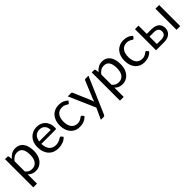

<svg xmlns="http://www.w3.org/2000/svg" viewBox="291 -1801 3258 3258"><g transform="rotate(-45 1920.0 -172.5)"><path d="M155.5 -428Q187.5 -467.5 229.5 -491.5Q271.5 -515.5 325.5 -515.5Q369.5 -515.5 405 -498.8Q440.5 -482 465.5 -449.2Q490.5 -416.5 504 -368Q517.5 -319.5 517.5 -256.5Q517.5 -200.5 502.5 -152.2Q487.5 -104 459.2 -68.8Q431 -33.5 390.2 -13.2Q349.5 7 298.5 7Q252 7 218.8 -8.8Q185.5 -24.5 160 -52.5V171.5H70.5V-506.5H124Q143 -506.5 147.5 -488ZM160 -122Q184.5 -89 213.5 -75.5Q242.5 -62 278.5 -62Q349.5 -62 387.5 -112.5Q425.5 -163 425.5 -256.5Q425.5 -306 416.8 -341.5Q408 -377 391.5 -399.8Q375 -422.5 351 -433Q327 -443.5 296.5 -443.5Q253 -443.5 220.2 -423.5Q187.5 -403.5 160 -367Z M1041.5 -71Q1025 -51 1002 -36.2Q979 -21.5 952.8 -12Q926.5 -2.5 898.5 2.2Q870.5 7 843 7Q790.5 7 746.2 -10.8Q702 -28.5 669.8 -62.8Q637.5 -97 619.5 -147.5Q601.5 -198 601.5 -263.5Q601.5 -316.5 617.8 -362.5Q634 -408.5 664.5 -442.2Q695 -476 739 -495.2Q783 -514.5 838 -514.5Q883.5 -514.5 922.2 -499.2Q961 -484 989.2 -455.2Q1017.5 -426.5 1033.5 -384.2Q1049.5 -342 1049.5 -288Q1049.5 -267 1045 -260Q1040.5 -253 1028 -253H689.5Q691 -205 702.8 -169.5Q714.5 -134 735.5 -110.2Q756.5 -86.5 785.5 -74.8Q814.5 -63 850.5 -63Q884 -63 908.2 -70.8Q932.5 -78.5 950 -87.5Q967.5 -96.5 979.2 -104.2Q991 -112 999.5 -112Q1010.5 -112 1016.5 -103.5ZM969.5 -308.5Q969.5 -339.5 960.8 -365.2Q952 -391 935.2 -409.8Q918.5 -428.5 894.5 -438.8Q870.5 -449 840 -449Q776 -449 738.8 -411.8Q701.5 -374.5 692.5 -308.5Z M1511 -416.5Q1507 -411 1503 -408Q1499 -405 1492 -405Q1484.5 -405 1475.5 -411.2Q1466.5 -417.5 1453.2 -425Q1440 -432.5 1420.8 -438.8Q1401.5 -445 1373.5 -445Q1336 -445 1307.5 -431.8Q1279 -418.5 1259.8 -393.5Q1240.5 -368.5 1230.8 -333Q1221 -297.5 1221 -253.5Q1221 -207.5 1231.5 -171.8Q1242 -136 1261.2 -111.8Q1280.5 -87.5 1307.8 -74.8Q1335 -62 1369 -62Q1401.5 -62 1422.5 -69.8Q1443.5 -77.5 1457.2 -87Q1471 -96.5 1480.2 -104.2Q1489.5 -112 1498.5 -112Q1509.5 -112 1515.5 -103.5L1540.5 -71Q1524 -50.5 1503 -36Q1482 -21.5 1457.8 -11.8Q1433.5 -2 1407 2.5Q1380.5 7 1353 7Q1305.5 7 1264.8 -10.5Q1224 -28 1194 -61.2Q1164 -94.5 1147 -143Q1130 -191.5 1130 -253.5Q1130 -310 1145.8 -358Q1161.5 -406 1191.8 -440.8Q1222 -475.5 1266.2 -495Q1310.5 -514.5 1368 -514.5Q1421.5 -514.5 1462.2 -497.2Q1503 -480 1534.5 -448.5Z M2073 -506.5 1790.5 149.5Q1786 159.5 1779.2 165.5Q1772.5 171.5 1758.5 171.5H1692.5L1785 -29.5L1576 -506.5H1653Q1664.5 -506.5 1671.2 -500.8Q1678 -495 1680.5 -488L1816 -169Q1824 -148 1829.5 -125Q1836.5 -148.5 1844.5 -169.5L1976 -488Q1979 -496 1986.2 -501.2Q1993.5 -506.5 2002.5 -506.5Z M2236.5 -428Q2268.5 -467.5 2310.5 -491.5Q2352.5 -515.5 2406.5 -515.5Q2450.5 -515.5 2486 -498.8Q2521.5 -482 2546.5 -449.2Q2571.5 -416.5 2585 -368Q2598.5 -319.5 2598.5 -256.5Q2598.5 -200.5 2583.5 -152.2Q2568.5 -104 2540.2 -68.8Q2512 -33.5 2471.2 -13.2Q2430.5 7 2379.5 7Q2333 7 2299.8 -8.8Q2266.5 -24.5 2241 -52.5V171.5H2151.5V-506.5H2205Q2224 -506.5 2228.5 -488ZM2241 -122Q2265.5 -89 2294.5 -75.5Q2323.5 -62 2359.5 -62Q2430.5 -62 2468.5 -112.5Q2506.5 -163 2506.5 -256.5Q2506.5 -306 2497.8 -341.5Q2489 -377 2472.5 -399.8Q2456 -422.5 2432 -433Q2408 -443.5 2377.5 -443.5Q2334 -443.5 2301.2 -423.5Q2268.5 -403.5 2241 -367Z M3064 -416.5Q3060 -411 3056 -408Q3052 -405 3045 -405Q3037.5 -405 3028.5 -411.2Q3019.5 -417.5 3006.2 -425Q2993 -432.5 2973.8 -438.8Q2954.5 -445 2926.5 -445Q2889 -445 2860.5 -431.8Q2832 -418.5 2812.8 -393.5Q2793.5 -368.5 2783.8 -333Q2774 -297.5 2774 -253.5Q2774 -207.5 2784.5 -171.8Q2795 -136 2814.2 -111.8Q2833.5 -87.5 2860.8 -74.8Q2888 -62 2922 -62Q2954.5 -62 2975.5 -69.8Q2996.5 -77.5 3010.2 -87Q3024 -96.5 3033.2 -104.2Q3042.5 -112 3051.5 -112Q3062.5 -112 3068.5 -103.5L3093.5 -71Q3077 -50.5 3056 -36Q3035 -21.5 3010.8 -11.8Q2986.5 -2 2960 2.5Q2933.5 7 2906 7Q2858.5 7 2817.8 -10.5Q2777 -28 2747 -61.2Q2717 -94.5 2700 -143Q2683 -191.5 2683 -253.5Q2683 -310 2698.8 -358Q2714.5 -406 2744.8 -440.8Q2775 -475.5 2819.2 -495Q2863.5 -514.5 2921 -514.5Q2974.5 -514.5 3015.2 -497.2Q3056 -480 3087.5 -448.5Z M3769 -506.5V0H3680V-506.5ZM3382 -308Q3434.5 -308 3470.2 -295.5Q3506 -283 3527.8 -262Q3549.5 -241 3559 -213.5Q3568.5 -186 3568.5 -156.5Q3568.5 -122.5 3556.5 -93.8Q3544.5 -65 3521 -44.2Q3497.5 -23.5 3463 -11.8Q3428.5 0 3383.5 0H3189V-506.5H3274V-308ZM3383.5 -65Q3410.5 -65 3430.2 -71.8Q3450 -78.5 3463 -90.8Q3476 -103 3482.5 -119.5Q3489 -136 3489 -155.5Q3489 -173.5 3483.5 -189.2Q3478 -205 3465.2 -217Q3452.5 -229 3432 -236Q3411.5 -243 3382 -243H3274V-65Z"/></g></svg>

Font: Lato
Style: Regular
Weight: 400
Designer: Lukasz Dziedzic with Adam Twardoch and Botio Nikoltchev
Foundry: tyPoland Lukasz Dziedzic
Version: Version 2.010; 2014-09-01; http://www.latofonts.com/; ttfaut